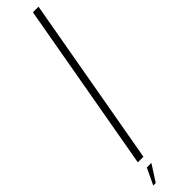

<svg xmlns="http://www.w3.org/2000/svg" viewBox="-371 -751 836 836"><g transform="rotate(-45 47.0 -333.0)"><path d="M-28.5 0H6L145 -785H110.5ZM-52.5 119H-37L11.5 43.5H-16.5Z"/></g></svg>

Font: Anybody UltraCondensed ExtraLight
Style: Italic
Weight: 250
Width: 1
Italic angle: -10°
Version: Version 1.113;gftools[0.9.25]